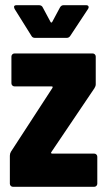

<svg xmlns="http://www.w3.org/2000/svg" viewBox="-20 -720 412 740"><path d="M18 -12V-120Q18 -128 22 -135L182 -381Q185 -387 179 -387H36Q31 -387 27.5 -390.5Q24 -394 24 -399V-502Q24 -507 27.5 -510.5Q31 -514 36 -514H337Q342 -514 345.5 -510.5Q349 -507 349 -502V-395Q349 -388 344 -380L178 -134Q176 -132 177 -130Q178 -128 181 -128H343Q348 -128 351.5 -124.5Q355 -121 355 -116V-12Q355 -7 351.5 -3.5Q348 0 343 0H30Q25 0 21.5 -3.5Q18 -7 18 -12ZM34 -693Q34 -700 44 -700H130Q141 -700 145 -691L175 -635Q178 -631 181 -635L211 -691Q216 -700 225 -700H312Q319 -700 321 -695.5Q323 -691 319 -685L251 -582Q246 -574 237 -574H115Q105 -574 101 -582L36 -686Q34 -692 34 -693Z"/></svg>

Font: Barlow Condensed
Style: Bold
Weight: 700
Width: 3
Designer: Jeremy Tribby
Foundry: Tribby Type
Version: Version 1.500